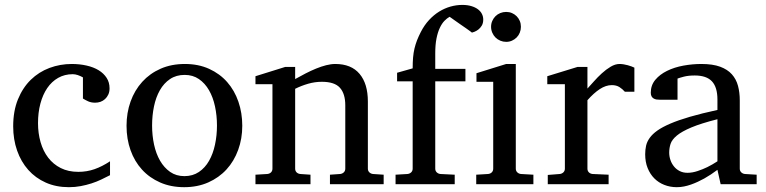

<svg xmlns="http://www.w3.org/2000/svg" viewBox="-20 -757 3146 789"><path d="M432.1 -37.1Q415 -28.3 396.2 -19.3Q377.4 -10.3 356.2 -3.4Q335 3.4 311.8 7.8Q288.6 12.2 263.2 12.2Q210.4 12.2 168.2 -6.6Q126 -25.4 96.2 -58.8Q66.4 -92.3 50.3 -138.2Q34.2 -184.1 34.2 -237.8Q34.2 -300.8 53.7 -348.6Q73.2 -396.5 106.4 -429Q139.6 -461.4 183.3 -477.8Q227.1 -494.1 274.9 -494.1Q307.6 -494.1 336.2 -487.5Q364.7 -481 385.5 -468.3Q406.2 -455.6 418.2 -437Q430.2 -418.5 430.2 -394Q430.2 -379.4 425 -368.4Q419.9 -357.4 411.6 -349.9Q403.3 -342.3 392.8 -338.6Q382.3 -335 371.1 -335Q354.5 -335 342.3 -340.6Q330.1 -346.2 320.8 -352.1V-439Q310.5 -444.8 299.6 -448.5Q288.6 -452.1 278.8 -452.1Q245.6 -452.1 219 -437Q192.4 -421.9 174.1 -395Q155.8 -368.2 146 -331.3Q136.2 -294.4 136.2 -251Q136.2 -209.5 146.7 -172.9Q157.2 -136.2 178 -109.1Q198.7 -82 229.7 -66.4Q260.7 -50.8 301.8 -50.8Q336.9 -50.8 368.4 -61.8Q399.9 -72.8 432.1 -94.2Z M871.6 -241.2Q871.6 -282.2 863.5 -319.8Q855.5 -357.4 838.9 -386.2Q822.3 -415 797.4 -432.1Q772.5 -449.2 738.8 -449.2Q704.1 -449.2 678.7 -432.1Q653.3 -415 637 -386.2Q620.6 -357.4 612.8 -319.8Q605 -282.2 605 -241.2Q605 -200.7 613 -163.1Q621.1 -125.5 637.7 -96.7Q654.3 -67.9 679.2 -50.5Q704.1 -33.2 737.8 -33.2Q772 -33.2 797.4 -50.3Q822.8 -67.4 839.1 -96.2Q855.5 -125 863.5 -162.6Q871.6 -200.2 871.6 -241.2ZM975.6 -240.2Q975.6 -187 958.7 -140.9Q941.9 -94.7 910.9 -60.8Q879.9 -26.9 835.7 -7.3Q791.5 12.2 736.8 12.2Q682.1 12.2 638.2 -7.1Q594.2 -26.4 563.5 -60.1Q532.7 -93.8 516.4 -139.9Q500 -186 500 -240.2Q500 -293.5 516.6 -339.8Q533.2 -386.2 564.5 -420.7Q595.7 -455.1 639.9 -474.6Q684.1 -494.1 739.7 -494.1Q795.4 -494.1 839.4 -474.1Q883.3 -454.1 913.6 -419.7Q943.8 -385.3 959.7 -339.1Q975.6 -293 975.6 -240.2Z M1335.9 0V-39.1L1377.9 -42Q1386.7 -43 1392.8 -48.8Q1398.9 -54.7 1398.9 -64V-324.2Q1398.9 -371.6 1377 -396.2Q1355 -420.9 1302.7 -420.9Q1273.9 -420.9 1246.1 -412.8Q1218.3 -404.8 1192.9 -392.1V-64Q1192.9 -54.7 1198.7 -48.8Q1204.6 -43 1213.9 -42L1255.9 -39.1V0H1029.8V-39.1L1078.6 -42Q1087.9 -43 1093.8 -48.8Q1099.6 -54.7 1099.6 -64V-411.1H1029.8V-443.8L1151.9 -481.9H1192.9V-432.1Q1213.9 -443.8 1235.6 -455.1Q1257.3 -466.3 1278.8 -475.1Q1300.3 -483.9 1320.3 -489Q1340.3 -494.1 1357.9 -494.1Q1423.3 -494.1 1457.5 -453.6Q1491.7 -413.1 1491.7 -339.8V-64Q1491.7 -54.7 1497.8 -48.8Q1503.9 -43 1512.7 -42L1556.6 -39.1V0Z M1965.8 -676.8Q1965.8 -661.6 1959.7 -651.6Q1953.6 -641.6 1945.6 -635.5Q1937.5 -629.4 1929.9 -626.5Q1922.4 -623.5 1919.4 -623Q1918.5 -624 1911.4 -629.2Q1904.3 -634.3 1894.3 -641.4Q1884.3 -648.4 1872.8 -656.2Q1861.3 -664.1 1851.6 -671.1Q1841.8 -678.2 1835 -682.9Q1828.1 -687.5 1827.6 -688Q1816.9 -682.1 1806.4 -671.4Q1795.9 -660.6 1787.4 -642.6Q1778.8 -624.5 1773.7 -598.9Q1768.6 -573.2 1768.6 -538.1V-474.1H1892.6V-422.9H1768.6V-64Q1768.6 -54.7 1774.7 -48.8Q1780.8 -43 1789.6 -42L1848.6 -39.1V0H1605.5V-39.1L1654.8 -42Q1663.6 -43 1669.7 -48.8Q1675.8 -54.7 1675.8 -64V-422.9H1611.8V-458L1675.8 -476.1Q1675.8 -501 1677.5 -520.8Q1679.2 -540.5 1683.3 -557.9Q1687.5 -575.2 1693.8 -591.6Q1700.2 -607.9 1709.5 -626Q1724.1 -654.3 1743.4 -675Q1762.7 -695.8 1784.9 -709.5Q1807.1 -723.1 1831.3 -730Q1855.5 -736.8 1879.9 -736.8Q1900.9 -736.8 1917 -731.9Q1933.1 -727.1 1944.1 -718.8Q1955.1 -710.4 1960.4 -699.7Q1965.8 -689 1965.8 -676.8Z M1937 0V-39.1L1985.8 -42Q1995.1 -43 2001 -48.8Q2006.8 -54.7 2006.8 -64V-420.9H1938V-456.1L2060.1 -494.1H2099.6V-64Q2099.6 -54.7 2105.7 -48.8Q2111.8 -43 2120.6 -42L2171.9 -39.1V0ZM2120.6 -647Q2120.6 -634.3 2116 -622.8Q2111.3 -611.3 2103 -603Q2094.7 -594.7 2083.7 -589.8Q2072.8 -585 2060.1 -585Q2047.4 -585 2035.9 -589.8Q2024.4 -594.7 2016.1 -603Q2007.8 -611.3 2002.9 -622.8Q1998 -634.3 1998 -647Q1998 -659.7 2002.9 -670.9Q2007.8 -682.1 2016.1 -690.4Q2024.4 -698.7 2035.9 -703.4Q2047.4 -708 2060.1 -708Q2072.8 -708 2083.7 -703.4Q2094.7 -698.7 2103 -690.4Q2111.3 -682.1 2116 -670.9Q2120.6 -659.7 2120.6 -647Z M2547.9 -379.9Q2538.1 -391.1 2525.4 -399.2Q2512.7 -407.2 2494.1 -407.2Q2469.7 -407.2 2444.8 -390.9Q2419.9 -374.5 2394 -345.2V-64Q2394 -54.7 2399.9 -48.8Q2405.8 -43 2415 -42L2481 -39.1V0H2231V-38.1L2280.3 -42Q2289.1 -43 2295.2 -48.8Q2301.3 -54.7 2301.3 -64V-411.1H2229V-443.8L2353 -481.9H2394V-393.1Q2404.8 -404.8 2420.2 -422.1Q2435.5 -439.5 2453.1 -455.6Q2470.7 -471.7 2489.5 -482.9Q2508.3 -494.1 2525.9 -494.1Q2533.7 -494.1 2542.5 -492.7Q2551.3 -491.2 2559.6 -489Q2567.9 -486.8 2575 -484.1Q2582 -481.4 2586.9 -479V-379.9Z M2928.2 -267.1Q2860.8 -250 2821.3 -233.4Q2781.7 -216.8 2761.5 -200Q2741.2 -183.1 2735.6 -165.8Q2730 -148.4 2730 -129.9Q2730 -114.3 2735.1 -99.4Q2740.2 -84.5 2749.8 -72.8Q2759.3 -61 2773.2 -54Q2787.1 -46.9 2805.2 -46.9Q2825.2 -46.9 2846.9 -54.2Q2868.7 -61.5 2886.7 -70.3Q2907.7 -80.6 2928.2 -94.2ZM2941.4 0 2928.2 -59.1Q2901.9 -39.1 2874 -23.4Q2861.8 -16.6 2848.1 -10.3Q2834.5 -3.9 2820.1 1.2Q2805.7 6.3 2790.8 9.3Q2775.9 12.2 2761.2 12.2Q2733.9 12.2 2710.2 2.9Q2686.5 -6.3 2668.9 -23.9Q2651.4 -41.5 2641.4 -66.4Q2631.3 -91.3 2631.3 -123Q2631.3 -141.6 2635 -158.2Q2638.7 -174.8 2649.9 -190.4Q2661.1 -206.1 2681.4 -220.5Q2701.7 -234.9 2734.6 -249Q2767.6 -263.2 2815.2 -277.1Q2862.8 -291 2928.2 -305.2V-348.1Q2928.2 -398.4 2905.8 -422.6Q2883.3 -446.8 2835 -446.8Q2808.6 -446.8 2790 -441.9Q2771.5 -437 2764.2 -434.1V-347.2H2691.4Q2684.6 -347.2 2678 -348.1Q2671.4 -349.1 2666 -352.3Q2660.6 -355.5 2657.5 -361.1Q2654.3 -366.7 2654.3 -376Q2654.3 -406.7 2672.9 -429Q2691.4 -451.2 2721.2 -465.8Q2751 -480.5 2788.1 -487.3Q2825.2 -494.1 2862.3 -494.1Q2908.7 -494.1 2939.2 -482.9Q2969.7 -471.7 2987.5 -451.7Q3005.4 -431.6 3012.7 -404.3Q3020 -377 3020 -344.2V-64Q3020 -54.7 3026.1 -48.8Q3032.2 -43 3041 -42L3089.4 -39.1V0Z"/></svg>

Font: BabelStone Ogham Pictish
Style: Bold Italic
Weight: 700
Italic angle: -30°
Designer: Andrew West
Foundry: BabelStone
Version: Version 1.02 March 14, 2022